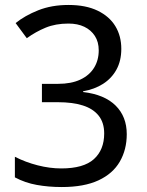

<svg xmlns="http://www.w3.org/2000/svg" viewBox="-20 -744 591 774"><path d="M229 10Q176 10 128.5 1.5Q81 -7 40 -29V-112Q83 -90 132 -77.5Q181 -65 227 -65Q317 -65 358.5 -102.5Q400 -140 400 -206Q400 -250 377.5 -278Q355 -306 313.5 -319Q272 -332 214 -332H149V-406H214Q267 -406 303.5 -423Q340 -440 359 -470.5Q378 -501 378 -541Q378 -575 362.5 -599Q347 -623 320 -636Q293 -649 256 -649Q204 -649 164 -632.5Q124 -616 88 -590L43 -651Q80 -681 134 -702.5Q188 -724 256 -724Q326 -724 373.5 -701Q421 -678 445 -638.5Q469 -599 469 -547Q469 -499 449.5 -463.5Q430 -428 395.5 -406Q361 -384 315 -376V-373Q401 -363 446 -318.5Q491 -274 491 -203Q491 -141 463 -92.5Q435 -44 377 -17Q319 10 229 10Z"/></svg>

Font: lgurmukhi85
Style: Book
Weight: 400
Designer: Jelle Bosma - Monotype Design Team
Foundry: Monotype Imaging Inc.
Version: Version 2.003